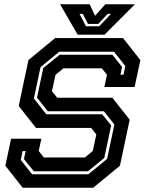

<svg xmlns="http://www.w3.org/2000/svg" viewBox="-20 -878 691 898"><path d="M86 0 5 -103 32 -229H173.5L161 -172L185 -141.5H377L414 -172L430.5 -249L406.5 -279.5H148.5L67.5 -382.5L113 -597L238 -700H555.5L636.5 -597L609.5 -471H468L480.5 -528L456.5 -558.5H277L239.5 -528L223 -451.5L247.5 -421H505.5L586.5 -318L541 -103L416 0ZM130 -63H393.5L481 -135L515 -295.5L466 -357.5H203.5L153 -421.5L182.5 -560L259 -622H505.5L551 -565L543.5 -528.5H557.5L566 -569L513.5 -636H257L169.5 -564L138.5 -417.5L196.5 -343.5H458L500 -291.5L467.5 -139L391.5 -77H138L92 -134L100 -171.5H86L77 -130ZM343 -716 261 -858H399.5L424.5 -804L472.5 -858H611L469 -716ZM382 -755H444L499 -813H483.5L439.5 -766H391.5L367.5 -813H352Z"/></svg>

Font: Tourney Thin
Style: Italic
Weight: 100
Italic angle: -12°
Designer: Tyler Finck
Foundry: Etcetera Type Co
Version: Version 1.015